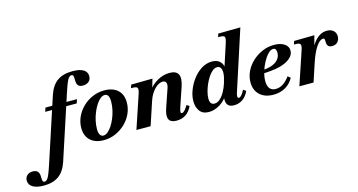

<svg xmlns="http://www.w3.org/2000/svg" viewBox="-368 -1163 3533 1895"><g transform="rotate(-15 1398.0 -215.0)"><path d="M-116 294Q-189 294 -229 270Q-269 246 -269 203Q-269 170 -247 150Q-225 130 -189 130Q-157 130 -140 147Q-123 164 -123 203Q-123 236 -118.5 247Q-114 258 -100 258Q-86 258 -74 245Q-62 232 -48 198Q-34 164 -14 103L199 -547Q230 -640 289.5 -682Q349 -724 445 -724Q519 -724 556.5 -701Q594 -678 594 -635Q594 -598 570 -579Q546 -560 510 -560Q477 -560 462.5 -577Q448 -594 448 -632Q448 -666 444 -677Q440 -688 426 -688Q412 -688 400 -676Q388 -664 374 -630.5Q360 -597 339 -533L126 117Q95 210 35.5 252Q-24 294 -116 294ZM83 -406 96 -446H197L185 -406ZM252 -406 265 -446H418L405 -406Z M571 14Q513 14 471.5 -6.5Q430 -27 407.5 -65.5Q385 -104 385 -157Q385 -218 410 -272.5Q435 -327 479 -369.5Q523 -412 580 -436Q637 -460 700 -460Q758 -460 799.5 -439.5Q841 -419 863 -381Q885 -343 885 -289Q885 -228 860 -173.5Q835 -119 791 -77Q747 -35 690.5 -10.5Q634 14 571 14ZM578 -31Q600 -31 622.5 -49Q645 -67 665.5 -98Q686 -129 702.5 -168.5Q719 -208 728.5 -251.5Q738 -295 738 -337Q738 -375 726.5 -395Q715 -415 692 -415Q670 -415 647.5 -397Q625 -379 604.5 -347.5Q584 -316 567.5 -276.5Q551 -237 541.5 -193.5Q532 -150 532 -108Q532 -71 544 -51Q556 -31 578 -31Z M1314 14Q1254 14 1237 -22Q1220 -58 1245 -131L1310 -321Q1321 -355 1313 -374.5Q1305 -394 1279 -394Q1258 -394 1236.5 -382.5Q1215 -371 1195 -350Q1175 -329 1158.5 -301.5Q1142 -274 1131 -241L1051 0H906L1020 -340Q1034 -382 1026 -397Q1018 -412 982 -412H961L972 -446L1190 -449L1149 -308L1140 -332Q1180 -391 1241 -425.5Q1302 -460 1366 -460Q1434 -460 1454.5 -419.5Q1475 -379 1448 -299L1382 -104Q1372 -72 1372 -58.5Q1372 -45 1384 -45Q1397 -45 1413 -62Q1429 -79 1447 -110L1474 -93Q1425 14 1314 14Z M1646 14Q1582 14 1552 -27Q1522 -68 1522 -127Q1522 -181 1544 -239Q1566 -297 1604 -347Q1642 -397 1692 -428.5Q1742 -460 1799 -460Q1866 -460 1895 -414Q1924 -368 1901 -294H1880L1981 -604Q1993 -640 1988.5 -658Q1984 -676 1943 -676H1922L1932 -710L2159 -713L1961 -104Q1941 -45 1967 -45Q1978 -45 1992.5 -60.5Q2007 -76 2025 -111L2053 -93Q2030 -41 1991 -13.5Q1952 14 1903 14Q1866 14 1848 -0.5Q1830 -15 1825 -39Q1820 -63 1825 -92Q1830 -121 1840 -150L1857 -131Q1820 -59 1761.5 -22.5Q1703 14 1646 14ZM1719 -52Q1750 -52 1777 -77Q1804 -102 1825.5 -141Q1847 -180 1860 -222Q1869 -251 1875 -277.5Q1881 -304 1881 -326Q1881 -358 1869.5 -375.5Q1858 -393 1835 -393Q1811 -393 1787 -373.5Q1763 -354 1742.5 -322.5Q1722 -291 1706 -254Q1690 -217 1681 -180.5Q1672 -144 1672 -116Q1672 -52 1719 -52Z M2305 14Q2217 14 2166 -33.5Q2115 -81 2115 -162Q2115 -221 2141 -274.5Q2167 -328 2212 -369.5Q2257 -411 2314 -435.5Q2371 -460 2434 -460Q2498 -460 2538 -434Q2578 -408 2578 -364Q2578 -309 2513 -269Q2448 -229 2338 -220L2228 -211L2231 -242L2307 -253Q2374 -263 2411 -296Q2448 -329 2448 -377Q2448 -424 2416 -424Q2391 -424 2364 -396.5Q2337 -369 2313 -325.5Q2289 -282 2274 -231.5Q2259 -181 2259 -136Q2259 -87 2279.5 -61Q2300 -35 2341 -35Q2379 -35 2415 -57.5Q2451 -80 2484 -126L2511 -104Q2480 -47 2427 -16.5Q2374 14 2305 14Z M2571 0 2685 -340Q2699 -381 2691 -396.5Q2683 -412 2647 -412H2626L2637 -446L2844 -449L2794 -260L2768 -221Q2794 -331 2849.5 -395.5Q2905 -460 2974 -460Q3015 -460 3040 -438Q3065 -416 3065 -379Q3065 -346 3045 -323Q3025 -300 2987 -300Q2961 -300 2948 -313.5Q2935 -327 2935 -355Q2935 -378 2932 -386Q2929 -394 2918 -394Q2884 -394 2846.5 -338Q2809 -282 2776 -182L2716 0Z"/></g></svg>

Font: Baskervville
Style: Bold Italic
Weight: 700
Italic angle: -18°
Version: Version 1.100